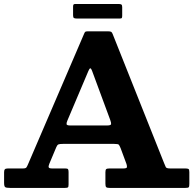

<svg xmlns="http://www.w3.org/2000/svg" viewBox="-20 -918 945 938"><path d="M0 -25V-76.5Q0 -86.5 3.8 -90.8Q7.5 -95 18.5 -95H91.5Q105.5 -95 109 -100Q112.5 -105 116.5 -114.5L391.5 -754.5Q394.5 -762 398 -763.5Q401.5 -765 412.5 -765H507.5Q519.5 -765 523.5 -762.2Q527.5 -759.5 530.5 -751.5L781.5 -121.5Q787 -108 790 -101.5Q793 -95 812.5 -95H885Q896.5 -95 900.8 -92.5Q905 -90 905 -77.5V-20Q905 -6.5 902 -3.2Q899 0 886 0H515Q502.5 0 498.8 -3.8Q495 -7.5 495 -20.5V-76.5Q495 -88.5 499 -91.8Q503 -95 515 -95H581.5Q598 -95 599.8 -100.2Q601.5 -105.5 598 -116.5L569.5 -193.5Q564 -207 560.5 -211Q557 -215 538 -215H287.5Q271.5 -215 265.5 -212.5Q259.5 -210 255 -199L221 -118Q216 -106 218 -100.5Q220 -95 235 -95H299Q309.5 -95 312.2 -91.5Q315 -88 315 -77.5V-17.5Q315 -5 311.8 -2.5Q308.5 0 297 0H29Q11.5 0 5.8 -3.5Q0 -7 0 -25ZM411.5 -570.5 309 -328.5Q304.5 -318 305.2 -311.5Q306 -305 323 -305H502Q522 -305 522.8 -311.8Q523.5 -318.5 518.5 -332L430.5 -570Q424.5 -586 420.5 -584.2Q416.5 -582.5 411.5 -570.5ZM337 -843.5V-885Q337 -892 338.8 -895.2Q340.5 -898.5 347 -898.5H560Q569.5 -898.5 573.2 -895.8Q577 -893 577 -883V-842.5Q577 -834.5 575.5 -831Q574 -827.5 566 -827.5H354.5Q345 -827.5 341 -830.2Q337 -833 337 -843.5Z"/></svg>

Font: Besley
Style: Bold
Weight: 700
Designer: Owen Earl
Foundry: indestructible type*
Version: Version 2.001; ttfautohint (v1.8.3)